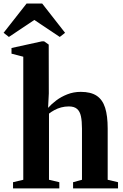

<svg xmlns="http://www.w3.org/2000/svg" viewBox="-57 -1048 686 1068"><path d="M72.5 -48V-732.5L7 -749.5V-781L176 -818H188.5L214 -800L214.5 -528L210.5 -448Q228.5 -468.5 255.5 -489Q282.5 -509.5 317.2 -523.2Q352 -537 392 -537Q448.5 -537 481 -515.2Q513.5 -493.5 527.8 -448.5Q542 -403.5 542 -333V-48L599.5 -34.5V0H349.5V-34.5L399 -48V-332.5Q399 -373.5 393.2 -401Q387.5 -428.5 371.5 -442.2Q355.5 -456 326 -456Q303.5 -456 283.2 -450.5Q263 -445 246 -435.8Q229 -426.5 215.5 -416V-48L273 -34.5V0H15.5V-34.5ZM-7.5 -842.5 -37 -865.5 91 -1028.5H177.5L305 -865.5L275.5 -842.5L134 -937Z"/></svg>

Font: Merriweather 96pt
Style: Bold
Weight: 700
Version: Version 2.100